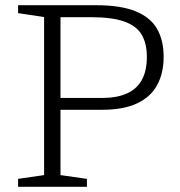

<svg xmlns="http://www.w3.org/2000/svg" viewBox="-20 -718 690 738"><path d="M544.5 -499.5Q544.5 -550 525.2 -583.8Q506 -617.5 459 -634.8Q412 -652 327.5 -652H168.5L169 -698H348Q445.5 -698 502.8 -674Q560 -650 584.5 -605.8Q609 -561.5 609 -499.5Q609 -437 584.2 -391.2Q559.5 -345.5 507.2 -320.8Q455 -296 371.5 -296H171.5L171 -341.5H372Q429 -341.5 467.2 -358.5Q505.5 -375.5 525 -410.5Q544.5 -445.5 544.5 -499.5ZM212.5 -698V-45L314 -30.5V0H49.5V-30.5L149.5 -45V-652.5L49.5 -667.5V-698Z"/></svg>

Font: Newsreader 9pt Light
Style: Regular
Weight: 300
Designer: Hugues Gentile
Foundry: Production Type
Version: Version 1.003